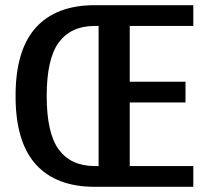

<svg xmlns="http://www.w3.org/2000/svg" viewBox="-20 -720 805 740"><path d="M40 -350Q40 -527 118 -613.5Q196 -700 345 -700H725V-620H480V-405H695V-325H480V-80H725V0H345Q196 0 118 -86.5Q40 -173 40 -350ZM360 -80V-620H345Q254 -620 207 -557Q160 -494 160 -350Q160 -206 207 -143Q254 -80 345 -80Z"/></svg>

Font: Cuprum
Style: Bold
Weight: 700
Designer: Jovanny Lemonad
Foundry: Jovanny Lemonad
Version: Version 2.000